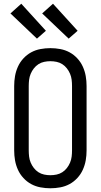

<svg xmlns="http://www.w3.org/2000/svg" viewBox="-20 -1001 540 1029"><path d="M250 8Q223 8 196.5 3Q170 -2 147 -14.5Q124 -27 105.5 -47Q87 -67 76 -91.5Q65 -116 60.5 -142Q56 -168 56 -195V-540Q56 -567 60.5 -593Q65 -619 76 -643.5Q87 -668 105.5 -688Q124 -708 147 -720.5Q170 -733 196.5 -738Q223 -743 250 -743Q277 -743 303.5 -738Q330 -733 353 -720.5Q376 -708 394.5 -688Q413 -668 424 -643.5Q435 -619 439.5 -593Q444 -567 444 -540V-195Q444 -168 439.5 -142Q435 -116 424 -91.5Q413 -67 394.5 -47Q376 -27 353 -14.5Q330 -2 303.5 3Q277 8 250 8ZM250 -62Q267 -62 283.5 -65.5Q300 -69 314 -78Q328 -87 338.5 -100.5Q349 -114 355.5 -129.5Q362 -145 364 -161.5Q366 -178 366 -195V-540Q366 -557 364 -573.5Q362 -590 355.5 -605.5Q349 -621 338.5 -634.5Q328 -648 314 -657Q300 -666 283.5 -669.5Q267 -673 250 -673Q233 -673 216.5 -669.5Q200 -666 186 -657Q172 -648 161.5 -634.5Q151 -621 144.5 -605.5Q138 -590 136 -573.5Q134 -557 134 -540V-195Q134 -178 136 -161.5Q138 -145 144.5 -129.5Q151 -114 161.5 -100.5Q172 -87 186 -78Q200 -69 216.5 -65.5Q233 -62 250 -62ZM348 -794 206 -929 264 -981 396 -836ZM178 -794 36 -929 94 -981 226 -836Z"/></svg>

Font: Iosevka SS18
Style: Regular
Weight: 400
Monospace: yes
Designer: Belleve Invis
Foundry: Belleve Invis
Version: Version 25.1.1; ttfautohint (v1.8.4)